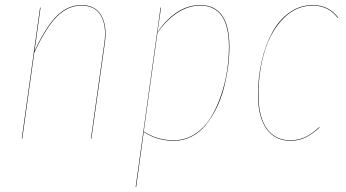

<svg xmlns="http://www.w3.org/2000/svg" viewBox="-20 -547 1366 758"><path d="M394 -377.9 340.8 0H338.9L392.1 -377.9Q401.4 -444.8 378.4 -484.9Q355.5 -524.9 301.8 -524.9Q248 -524.9 204.8 -481.7Q161.6 -438.5 115.2 -338.9L67.9 0H65.9L138.2 -517.1H140.1L116.2 -345.2Q161.6 -441.9 204.6 -484.4Q247.6 -526.9 301.8 -526.9Q356 -526.9 379.6 -486.3Q403.3 -445.8 394 -377.9Z M515.6 190.9 613.8 -517.1H615.7L601.6 -419.9Q676.3 -526.9 770.5 -526.9Q885.7 -526.9 885.7 -361.8Q885.7 -322.8 880.1 -281.5Q874.5 -240.2 863.5 -198.2Q852.5 -156.2 834.2 -119.4Q815.9 -82.5 792.5 -53.7Q769 -24.9 736.6 -8.1Q704.1 8.8 666.5 8.8Q600.6 8.8 547.4 -25.9L517.6 190.9ZM666.5 6.8Q710.9 6.8 748.3 -17.1Q785.6 -41 810.1 -79.6Q834.5 -118.2 851.6 -167.5Q868.7 -216.8 876.2 -265.9Q883.8 -314.9 883.8 -361.8Q883.8 -524.9 770.5 -524.9Q679.2 -524.9 601.6 -418L547.4 -27.8Q600.6 6.8 666.5 6.8Z M1214.4 -526.9Q1278.3 -526.9 1315.4 -477.1L1313.5 -476.1Q1276.9 -524.9 1214.4 -524.9Q1149.4 -524.9 1099.9 -475.3Q1050.3 -425.8 1025.4 -346.2Q1000.5 -266.6 1000.5 -171.9Q1000.5 -85.4 1033.4 -39.3Q1066.4 6.8 1126.5 6.8Q1159.2 6.8 1186 -6.3Q1212.9 -19.5 1240.2 -44.9L1242.2 -43.9Q1214.4 -18.6 1187.3 -4.9Q1160.2 8.8 1126.5 8.8Q1065.9 8.8 1032.2 -38.1Q998.5 -85 998.5 -171.9Q998.5 -242.7 1013.4 -306.6Q1028.3 -370.6 1055.2 -419.7Q1082 -468.8 1123.3 -497.8Q1164.6 -526.9 1214.4 -526.9Z"/></svg>

Font: Fira Sans Compressed Two
Style: Italic
Weight: 100
Width: 3
Italic angle: -8°
Designer: Carrois Corporate & Edenspiekermann AG
Foundry: Carrois Corporate GbR & Edenspiekermann AG
Version: Version 4.203;PS 004.203;hotconv 1.0.88;makeotf.lib2.5.64775